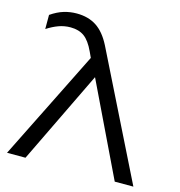

<svg xmlns="http://www.w3.org/2000/svg" viewBox="-114 -884 923 985"><g transform="rotate(15 347.5 -391.5)"><path d="M12 0 317 -613 372 -542 110 0ZM173 -783Q235 -783 278.5 -754.5Q322 -726 354 -663L683 0H584L331 -526L318 -545L287 -612Q263 -664 234 -685Q205 -706 161 -706Q128 -706 98 -695Q68 -684 37 -664V-739Q72 -763 105 -773Q138 -783 173 -783Z"/></g></svg>

Font: Unbounded Light
Style: Regular
Weight: 300
Designer: Luke Prowse, Jean-Baptiste Morizot, Fátima Lázaro, Florian Runge
Foundry: NaN
Version: Version 1.700